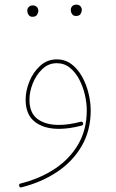

<svg xmlns="http://www.w3.org/2000/svg" viewBox="-20 -567 503 834"><path d="M287.6 -525.4Q287.6 -533.2 293.7 -540Q299.8 -546.9 312 -546.9Q325.2 -546.9 331.5 -537.1Q335.4 -531.2 335.4 -524.4Q335.4 -515.6 330.1 -506.6Q324.7 -497.6 310.5 -497.6Q301.3 -497.6 296.1 -502.4Q291 -507.3 289.1 -513.7Q287.6 -519 287.6 -525.4ZM98.6 -522Q98.6 -529.8 104.7 -536.6Q110.8 -543.5 123 -543.5Q136.2 -543.5 142.6 -533.7Q146.5 -527.8 146.5 -521Q146.5 -512.2 141.1 -503.2Q135.7 -494.1 121.6 -494.1Q112.3 -494.1 107.2 -499Q102.1 -503.9 100.1 -510.3Q98.6 -515.6 98.6 -522ZM226.6 -309.1Q263.2 -309.1 290.8 -288.1Q318.4 -267.1 336.9 -233.4Q355.5 -199.7 364.7 -161.1Q374 -122.6 374 -87.4Q374 -0.5 335.2 66.7Q296.4 133.8 228.8 179.2Q161.1 224.6 73.7 246.6Q65.4 249 63.5 240.7Q61 231.9 69.8 230Q153.8 209 218.5 166Q283.2 123 320.1 59.3Q356.9 -4.4 356.9 -87.4Q356.9 -119.1 348.9 -154.5Q340.8 -189.9 324.5 -221.4Q308.1 -252.9 283.7 -272.7Q259.3 -292.5 226.6 -292.5Q190.4 -292.5 163.6 -266.8Q136.7 -241.2 122.3 -204.6Q107.9 -168 107.9 -134.3Q107.9 -76.2 142.8 -50.3Q177.7 -24.4 235.4 -24.4Q278.3 -24.4 330.6 -38.1Q338.9 -40.5 340.8 -31.7Q342.3 -23.4 334.5 -21.5Q281.7 -7.3 235.4 -7.3Q170.4 -7.3 130.9 -38.3Q91.3 -69.3 91.3 -134.3Q91.3 -172.9 107.7 -213.1Q124 -253.4 154.5 -281.2Q185.1 -309.1 226.6 -309.1Z"/></svg>

Font: Mikhak-DS1-FD Thin
Style: Regular
Weight: 100
Designer: Amin Abedi
Version: Version 3.2